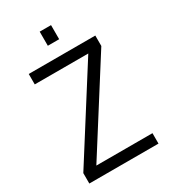

<svg xmlns="http://www.w3.org/2000/svg" viewBox="-208 -961 933 1059"><g transform="rotate(-30 258.0 -431.0)"><path d="M480.5 -66.4V0H40V-66.4L393.6 -624H52.7V-690.4H476.6V-624L123 -66.4ZM221.7 -862.3H293.9V-772.5H221.7Z"/></g></svg>

Font: Dinish
Style: Regular
Weight: 400
Designer: Bert Driehuis
Foundry: Playbeing
Version: Version 3.006; git-39231f3c-release